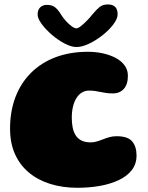

<svg xmlns="http://www.w3.org/2000/svg" viewBox="-20 -832 684 888"><path d="M338.5 36.5Q270 36.5 212.8 18.8Q155.5 1 113.8 -33.8Q72 -68.5 49.2 -119.5Q26.5 -170.5 26.5 -237Q26.5 -317.5 51.5 -383Q76.5 -448.5 123.8 -495.5Q171 -542.5 237.5 -567.5Q304 -592.5 387 -592.5Q423 -592.5 456 -585.2Q489 -578 515.2 -564Q541.5 -550 556.5 -529.2Q571.5 -508.5 571.5 -481.5Q571.5 -442 552.8 -421Q534 -400 501.5 -400Q484 -400 470.8 -402Q457.5 -404 445.5 -406.5Q433.5 -409 420.8 -411Q408 -413 391.5 -413Q374 -413 359.5 -404.5Q345 -396 334.2 -379.5Q323.5 -363 317.8 -339.8Q312 -316.5 312 -287Q312 -263.5 316 -242.8Q320 -222 329.8 -206.5Q339.5 -191 356.5 -182.2Q373.5 -173.5 399.5 -173.5Q413.5 -173.5 428 -177.8Q442.5 -182 456.8 -187.8Q471 -193.5 486.5 -197.8Q502 -202 519 -202Q572 -202 591.8 -177.5Q611.5 -153 611.5 -113Q611.5 -73.5 589.5 -45.2Q567.5 -17 529.2 1Q491 19 442 27.8Q393 36.5 338.5 36.5ZM333.5 -614.5Q310 -614.5 279.2 -630.5Q248.5 -646.5 220 -671Q191.5 -695.5 172.8 -721Q154 -746.5 154 -765Q154 -786.5 166 -798Q178 -809.5 197 -809.5Q222.5 -809.5 237 -796.5Q251.5 -783.5 264 -762Q272.5 -748.5 285.5 -734.2Q298.5 -720 311.5 -710.5Q324.5 -701 333 -701Q341.5 -701 355 -711.8Q368.5 -722.5 383 -737.5Q397.5 -752.5 408 -766Q424.5 -786 439.8 -798.8Q455 -811.5 479 -811.5Q524 -811.5 524 -766Q524 -745.5 504.5 -719.5Q485 -693.5 454.8 -669.5Q424.5 -645.5 392 -630Q359.5 -614.5 333.5 -614.5Z"/></svg>

Font: Gluten ExtraBold
Style: Regular
Weight: 800
Designer: Tyler Finck
Foundry: Etcetera Type Company
Version: Version 1.300